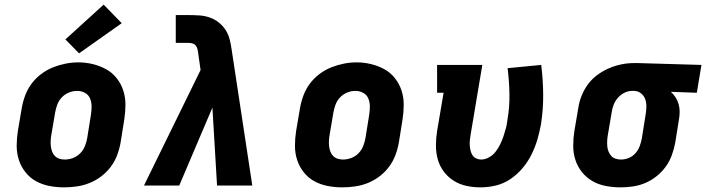

<svg xmlns="http://www.w3.org/2000/svg" viewBox="-20 -800 3045 828"><path d="M256 8Q224 8 193 2Q162 -4 135.5 -18.5Q109 -33 90 -57Q71 -81 61.5 -110Q52 -139 52 -171Q52 -203 57 -235L74 -335Q79 -363 89 -389.5Q99 -416 116.5 -439.5Q134 -463 158 -481Q182 -499 208.5 -509.5Q235 -520 262.5 -525.5Q290 -531 318 -531Q350 -531 380.5 -523.5Q411 -516 437.5 -501.5Q464 -487 483 -463Q502 -439 511.5 -410Q521 -381 521 -349Q521 -317 516 -285L500 -185Q495 -157 485 -130.5Q475 -104 457.5 -80.5Q440 -57 416 -39Q392 -21 365.5 -10.5Q339 0 311 4Q283 8 256 8ZM259 -112Q277 -112 294.5 -118.5Q312 -125 325.5 -138.5Q339 -152 346 -169.5Q353 -187 356 -204L372 -304Q375 -323 375 -341Q375 -359 368.5 -375Q362 -391 346.5 -399.5Q331 -408 313 -408Q295 -408 277.5 -401Q260 -394 247 -380.5Q234 -367 227.5 -350Q221 -333 218 -316L201 -216Q199 -204 198.5 -191.5Q198 -179 199.5 -167.5Q201 -156 205 -145.5Q209 -135 217 -127Q225 -119 236 -115.5Q247 -112 259 -112ZM321 -570 262 -630 427 -780 505 -700Z M601 0 845 -498 835 -568V-569Q835 -569 835 -569Q835 -569 835 -569Q834 -578 832 -587Q830 -596 824.5 -603Q819 -610 810.5 -612.5Q802 -615 793 -615H738V-735H793Q816 -735 839.5 -733.5Q863 -732 884.5 -724.5Q906 -717 923.5 -703Q941 -689 953 -670.5Q965 -652 970.5 -630Q976 -608 979 -586L1068 0H916L896 -336L753 0Z M1456 8Q1424 8 1393 2Q1362 -4 1335.5 -18.5Q1309 -33 1290 -57Q1271 -81 1261.5 -110Q1252 -139 1252 -171Q1252 -203 1257 -235L1274 -335Q1279 -363 1289 -389.5Q1299 -416 1316.5 -439.5Q1334 -463 1358 -481Q1382 -499 1408.5 -509.5Q1435 -520 1462.5 -525.5Q1490 -531 1518 -531Q1550 -531 1580.5 -523.5Q1611 -516 1637.5 -501.5Q1664 -487 1683 -463Q1702 -439 1711.5 -410Q1721 -381 1721 -349Q1721 -317 1716 -285L1700 -185Q1695 -157 1685 -130.5Q1675 -104 1657.5 -80.5Q1640 -57 1616 -39Q1592 -21 1565.5 -10.5Q1539 0 1511 4Q1483 8 1456 8ZM1459 -112Q1477 -112 1494.5 -118.5Q1512 -125 1525.5 -138.5Q1539 -152 1546 -169.5Q1553 -187 1556 -204L1572 -304Q1575 -323 1575 -341Q1575 -359 1568.5 -375Q1562 -391 1546.5 -399.5Q1531 -408 1513 -408Q1495 -408 1477.5 -401Q1460 -394 1447 -380.5Q1434 -367 1427.5 -350Q1421 -333 1418 -316L1401 -216Q1399 -204 1398.5 -191.5Q1398 -179 1399.5 -167.5Q1401 -156 1405 -145.5Q1409 -135 1417 -127Q1425 -119 1436 -115.5Q1447 -112 1459 -112Z M2052 8Q2021 8 1991 1.5Q1961 -5 1936 -21Q1911 -37 1893.5 -60.5Q1876 -84 1868 -112.5Q1860 -141 1860 -172.5Q1860 -204 1865 -235L1893 -400H1865V-520H2060L2009 -216Q2007 -204 2006 -193Q2005 -182 2006 -171Q2007 -160 2009.5 -149.5Q2012 -139 2018 -130Q2024 -121 2034 -116.5Q2044 -112 2055 -112Q2072 -112 2089 -121.5Q2106 -131 2117.5 -146Q2129 -161 2137 -177.5Q2145 -194 2151 -211.5Q2157 -229 2161.5 -246Q2166 -263 2168 -281Q2178 -338 2177 -394Q2176 -450 2169 -506L2314 -520Q2322 -456 2322.5 -392.5Q2323 -329 2313 -264Q2307 -231 2297.5 -198.5Q2288 -166 2272.5 -134.5Q2257 -103 2234 -75.5Q2211 -48 2181.5 -28Q2152 -8 2118.5 0Q2085 8 2052 8Z M2656 8Q2624 8 2592.5 2Q2561 -4 2535 -19Q2509 -34 2490 -57.5Q2471 -81 2461.5 -110Q2452 -139 2452 -171Q2452 -203 2457 -235L2474 -335Q2478 -362 2488.5 -388Q2499 -414 2516 -437Q2533 -460 2557 -477.5Q2581 -495 2607 -506Q2633 -517 2660 -522.5Q2687 -528 2714 -528Q2718 -528 2722.5 -528Q2727 -528 2731 -528L3005 -520L2985 -400L2873 -404Q2885 -393 2893.5 -380Q2902 -367 2906.5 -351Q2911 -335 2911 -318.5Q2911 -302 2908 -285L2892 -185Q2887 -158 2877.5 -131.5Q2868 -105 2851.5 -82Q2835 -59 2812 -40.5Q2789 -22 2763 -11Q2737 0 2709.5 4Q2682 8 2656 8ZM2658 -112Q2658 -112 2658 -112Q2658 -112 2658 -112Q2675 -112 2692 -119Q2709 -126 2721 -140Q2733 -154 2739 -170.5Q2745 -187 2748 -204L2764 -304Q2767 -321 2767.5 -338.5Q2768 -356 2763 -371Q2758 -386 2745.5 -396.5Q2733 -407 2716 -408H2711Q2710 -408 2708.5 -408Q2707 -408 2706 -408Q2689 -408 2673 -400Q2657 -392 2645 -378.5Q2633 -365 2626.5 -348.5Q2620 -332 2618 -316L2601 -216Q2599 -204 2598.5 -192Q2598 -180 2599 -168.5Q2600 -157 2604.5 -146Q2609 -135 2616.5 -127Q2624 -119 2635 -115.5Q2646 -112 2658 -112Z"/></svg>

Font: Iosevka Etoile Heavy Oblique
Style: Regular
Weight: 900
Italic angle: -9°
Designer: Belleve Invis
Foundry: Belleve Invis
Version: Version 15.5.2; ttfautohint (v1.8.4)